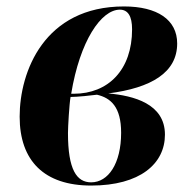

<svg xmlns="http://www.w3.org/2000/svg" viewBox="-20 -566 595 596"><path d="M263 10C415 10 492 -58 492 -148C492 -244 395 -269 316 -276C450 -293 530 -341 530 -431C530 -505 468 -546 365 -546C117 -546 41 -343 41 -204C41 -67 117 10 263 10ZM209 -275H201C228 -439 294 -536 352 -536C377 -536 390 -516 390 -475C390 -349 316 -275 209 -275ZM263 0C218 0 191 -39 191 -153C191 -172 195 -242 199 -265C220 -265 267 -270 281 -272C324 -262 356 -234 356 -154C356 -58 316 0 263 0Z"/></svg>

Font: Noto Serif Display
Style: Bold Italic
Weight: 700
Italic angle: -12°
Designer: Monotype Design Team
Foundry: Monotype Imaging Inc.
Version: Version 2.009